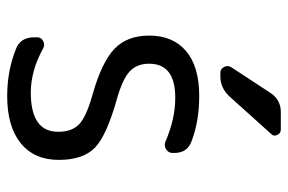

<svg xmlns="http://www.w3.org/2000/svg" viewBox="-155 -645 810 540"><g transform="rotate(90 250.0 -375.0)"><path d="M294.9 -759.8H344.7Q354.5 -759.8 359.4 -750Q364.3 -740.2 357.4 -733.4L252.9 -617.2Q228.5 -589.8 195.3 -589.8H184.6Q173.8 -589.8 168.5 -600.1Q163.1 -610.4 168.9 -620.1L241.2 -730.5Q260.7 -759.8 294.9 -759.8ZM245.1 -230.5Q153.3 -256.8 116.7 -292.5Q80.1 -328.1 80.1 -389.6Q80.1 -456.1 123.5 -493.2Q167 -530.3 250 -530.3Q321.3 -530.3 377 -508.8Q410.2 -497.1 410.2 -460V-455.1Q410.2 -443.4 399.4 -437Q388.7 -430.7 377.9 -435.5Q314.5 -462.9 254.9 -462.9Q159.2 -462.9 159.2 -389.6Q159.2 -355.5 180.2 -335.4Q201.2 -315.4 254.9 -299.8Q360.4 -270.5 395 -237.3Q429.7 -204.1 429.7 -135.3Q429.7 -66.4 382.8 -28.3Q335.9 9.8 250 9.8Q179.7 9.8 118.2 -14.6Q85 -27.3 85 -65.4V-75.2Q85 -85.9 95.2 -91.3Q105.5 -96.7 115.2 -91.8Q178.7 -56.6 240.2 -56.6Q351.6 -56.6 350.6 -134.8Q350.6 -171.9 329.6 -192.4Q308.6 -212.9 245.1 -230.5Z"/></g></svg>

Font: Rounded-L Mgen+ 2m regular
Style: Regular
Weight: 400
Designer: [Source Han Sans]
Ryoko NISHIZUKA  (kana & ideographs); Paul D. Hunt (Latin, Greek & Cyrillic); Wenlong ZHANG  (bopomofo
Version: Version 1.059.20150602